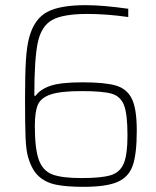

<svg xmlns="http://www.w3.org/2000/svg" viewBox="-20 -716 603 744"><path d="M89 -107Q81 -133 79 -184Q77 -235 77 -334Q77 -428 80.5 -483.5Q84 -539 94 -574Q114 -644 163.5 -670Q213 -696 312 -696Q379 -696 477 -682V-650Q393 -662 319 -662Q224 -662 182 -638.5Q140 -615 126.5 -551.5Q113 -488 113 -345H118Q136 -370 175.5 -383.5Q215 -397 300 -397Q386 -397 429 -384.5Q472 -372 491 -333Q510 -294 510 -210Q510 -120 494.5 -75Q479 -30 435.5 -11Q392 8 303 8Q237 8 196.5 -0.5Q156 -9 129.5 -33.5Q103 -58 89 -107ZM474 -191Q474 -274 460.5 -308.5Q447 -343 412.5 -353Q378 -363 296 -363Q215 -363 176.5 -350Q138 -337 126.5 -309.5Q115 -282 115 -228Q115 -139 130.5 -96.5Q146 -54 183 -40Q220 -26 296 -26Q373 -26 409 -37Q445 -48 459.5 -82.5Q474 -117 474 -191Z"/></svg>

Font: Saira Semi Condensed Thin
Style: Regular
Weight: 100
Width: 4
Designer: Hector Gatti with collaboration of the Omnibus-Type team
Foundry: Omnibus-Type
Version: Version 1.001; ttfautohint (v1.8)